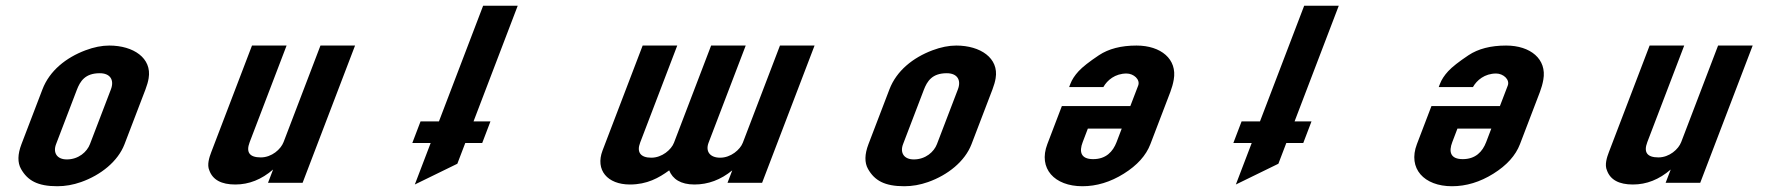

<svg xmlns="http://www.w3.org/2000/svg" viewBox="-20 -640 6143 666"><path d="M412 -140 484.7 -330C490 -344 493.7 -356.8 495.6 -368.5C507.4 -438.4 442.9 -482 359 -482C333.2 -482 305.6 -476.5 276.4 -465.5C209.1 -440.1 152 -394.9 127.2 -330L54.5 -140C41 -104.7 40.5 -76 52.9 -54C75.6 -13.8 110.4 6 178.8 6C206.3 6 233.7 1.2 261.2 -8.5C329.9 -32.7 389.3 -80.5 412 -140ZM211.8 -87C177.6 -87 163.1 -110.1 174.5 -140L246.4 -328C258 -358.3 275.1 -386 326.1 -386C363 -386 376.9 -361.9 364.7 -330L292 -140C281.9 -113.4 252.7 -87 211.8 -87Z M706.1 -49C717.8 -16.3 747.8 0 796.1 0C843.6 0 887.3 -17.3 927.3 -52L909.7 -6H1029.7L1211.6 -482H1091.6L963.6 -147C954.2 -122.5 922.8 -94 884.6 -94C845.4 -94 832.6 -111.7 846.1 -147L974.1 -482H854.1L712.7 -112C705.9 -94.2 697.4 -68.2 706.1 -49Z M1775.8 -620H1655.8L1502.6 -219H1438.8L1410.2 -144H1473.9L1418.9 0L1566.4 -72L1593.9 -144H1652.7L1681.3 -219H1622.6Z M2388.8 0C2436.3 0 2480 -16.3 2520 -49L2503.6 -6H2623.6L2805.5 -482H2685.5L2556.7 -145C2547.5 -121 2515.2 -93 2478.1 -93C2442.9 -93 2426.3 -114.5 2437.9 -145L2566.7 -482H2446.7L2317.9 -145C2308.8 -121 2276.5 -93 2239.3 -93C2201.4 -93 2188 -112.5 2200.4 -145L2329.2 -482H2209.2L2070.1 -118C2044.2 -50.1 2087 0 2165 0C2224.7 0 2265.5 -23 2301.2 -49C2313.2 -19 2341 0 2388.8 0Z M3350 -140 3422.7 -330C3428 -344 3431.7 -356.8 3433.6 -368.5C3445.4 -438.4 3380.9 -482 3297 -482C3271.2 -482 3243.6 -476.5 3214.4 -465.5C3147.1 -440.1 3090 -394.9 3065.2 -330L2992.5 -140C2979 -104.7 2978.5 -76 2990.9 -54C3013.6 -13.8 3048.4 6 3116.8 6C3144.3 6 3171.7 1.2 3199.2 -8.5C3267.9 -32.7 3327.3 -80.5 3350 -140ZM3149.8 -87C3115.6 -87 3101.1 -110.1 3112.5 -140L3184.4 -328C3196 -358.3 3213.1 -386 3264.1 -386C3301 -386 3314.9 -361.9 3302.7 -330L3230 -140C3219.9 -113.4 3190.7 -87 3149.8 -87Z M3887.8 -385C3912.2 -385 3936.1 -364.3 3928 -343L3900.8 -272H3663.3L3612.9 -140C3580.6 -55.4 3637.6 6 3734.6 6C3783.8 6 3831.6 -8.5 3878.1 -37.5C3924.6 -66.5 3955.4 -100.7 3970.4 -140L4039.6 -321C4044.9 -335 4048.9 -349.2 4051.4 -363.5C4064.2 -435 4006.8 -482 3922.3 -482C3869 -482 3825.6 -470.8 3792 -448.5C3758.5 -426.2 3735 -407.7 3721.4 -393C3707.9 -378.3 3698.4 -363.7 3692.8 -349L3688.6 -338H3807.3C3820.6 -361.7 3847.9 -385 3887.8 -385ZM3771.8 -88C3729.2 -88 3722.6 -113.2 3735.6 -147L3753.5 -194H3871L3853.1 -147C3840.4 -113.8 3816.3 -88 3771.8 -88Z M4623.8 -620H4503.8L4350.6 -219H4286.8L4258.2 -144H4321.9L4266.9 0L4414.4 -72L4441.9 -144H4500.7L4529.3 -219H4470.6Z M5169.8 -385C5194.2 -385 5218.1 -364.3 5210 -343L5182.8 -272H4945.3L4894.9 -140C4862.6 -55.4 4919.6 6 5016.6 6C5065.8 6 5113.6 -8.5 5160.1 -37.5C5206.6 -66.5 5237.4 -100.7 5252.4 -140L5321.6 -321C5326.9 -335 5330.9 -349.2 5333.4 -363.5C5346.2 -435 5288.8 -482 5204.3 -482C5151 -482 5107.6 -470.8 5074 -448.5C5040.5 -426.2 5017 -407.7 5003.4 -393C4989.9 -378.3 4980.4 -363.7 4974.8 -349L4970.6 -338H5089.3C5102.6 -361.7 5129.9 -385 5169.8 -385ZM5053.8 -88C5011.2 -88 5004.6 -113.2 5017.6 -147L5035.5 -194H5153L5135.1 -147C5122.4 -113.8 5098.3 -88 5053.8 -88Z M5554.1 -49C5565.8 -16.3 5595.8 0 5644.1 0C5691.6 0 5735.3 -17.3 5775.3 -52L5757.7 -6H5877.7L6059.6 -482H5939.6L5811.6 -147C5802.2 -122.5 5770.8 -94 5732.6 -94C5693.4 -94 5680.6 -111.7 5694.1 -147L5822.1 -482H5702.1L5560.7 -112C5553.9 -94.2 5545.4 -68.2 5554.1 -49Z"/></svg>

Font: Din Kursivschrift
Style: Extended Italic
Weight: 400
Version: Version 1.089